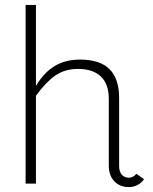

<svg xmlns="http://www.w3.org/2000/svg" viewBox="-20 -750 621 780"><path d="M504 -28Q521 -28 534 -44L565 -22Q542 10 503 10Q467 10 444.5 -13.5Q422 -37 422 -77V-348Q422 -409 389.5 -439.5Q357 -470 297 -470Q243 -470 204.5 -443Q166 -416 126 -361V-4H84V-730H126V-401Q159 -456 202.5 -482Q246 -508 305 -508Q386 -508 425 -469Q464 -430 464 -351V-76Q464 -52 475 -40Q486 -28 504 -28Z"/></svg>

Font: Bellota Light
Style: Regular
Weight: 300
Designer: Kemie Guaida
Foundry: Kemie Guaida
Version: Version 4.001